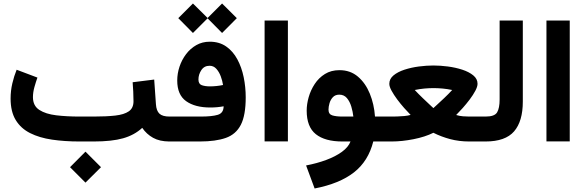

<svg xmlns="http://www.w3.org/2000/svg" viewBox="-20 -801 3312 1087"><path d="M463.9 57.6 551.8 145.5 463.9 232.9 376.5 145.5ZM731 -335.4 853 -350.6 862.8 -210.9Q865.2 -173.8 882.6 -157.5Q899.9 -141.1 939.9 -141.1H951.2V0H939.9Q883.8 0 846.7 -20.8Q809.6 -41.5 785.2 -77.1Q740.7 -36.1 677 -18.1Q613.3 0 511.2 0H429.7Q345.2 0 274.2 -10.5Q203.1 -21 150.6 -47.4Q98.1 -73.7 69.1 -121.3Q40 -168.9 40 -243.2Q40 -287.1 49.8 -328.9Q59.6 -370.6 74.2 -406.2L191.9 -361.8Q183.6 -338.9 175 -308.6Q166.5 -278.3 166.5 -251Q166.5 -202.1 202.6 -178.7Q238.8 -155.3 298.6 -148.2Q358.4 -141.1 429.7 -141.1H511.2Q582 -141.1 632.3 -146.7Q682.6 -152.3 709.2 -170.7Q735.8 -189 735.8 -227.5Q735.8 -252.4 734.4 -282.2Q732.9 -312 731 -335.4Z M1072.3 -781.2 1155.3 -699.2 1237.3 -781.2 1320.8 -698.2 1237.3 -614.3 1155.3 -697.3 1072.3 -614.3 989.3 -698.2ZM1117.2 -141.1Q1179.7 -141.1 1212.6 -150.9Q1245.6 -160.6 1246.1 -199.2Q1210.4 -192.4 1170.4 -192.4Q1084 -192.4 1033.7 -228.3Q983.4 -264.2 983.4 -345.2Q983.4 -384.8 996.3 -423.6Q1009.3 -462.4 1033.4 -494.4Q1057.6 -526.4 1091.6 -545.7Q1125.5 -564.9 1167.5 -564.9Q1221.7 -564.9 1260.5 -537.8Q1299.3 -510.7 1323.7 -465.3Q1348.1 -419.9 1359.6 -364Q1371.1 -308.1 1371.1 -250Q1371.1 -148.4 1343.5 -94.5Q1315.9 -40.5 1258.5 -20.3Q1201.2 0 1111.3 0H931.6V-141.1ZM1168.5 -312Q1187 -312 1205.8 -314Q1224.6 -315.9 1242.7 -319.8Q1239.3 -343.3 1230 -368.4Q1220.7 -393.6 1205.1 -411.1Q1189.5 -428.7 1166.5 -428.7Q1136.2 -428.7 1119.9 -404.1Q1103.5 -379.4 1103.5 -351.1Q1103.5 -325.2 1122.6 -318.6Q1141.6 -312 1168.5 -312Z M1609.9 -684.6V-0.5H1478V-684.6Z M1901.9 -403.8Q1963.4 -403.8 2006.3 -367.2Q2049.3 -330.6 2073.7 -270.8Q2098.1 -210.9 2103 -141.1H2139.6V0H2093.3Q2065.4 111.3 1983.9 175Q1902.3 238.8 1761.2 266.1L1712.9 135.7Q1774.4 124 1826.9 104.5Q1879.4 85 1915.8 58.6Q1952.1 32.2 1964.4 0H1918.5Q1819.8 0 1768.1 -41.3Q1716.3 -82.5 1716.3 -174.8Q1716.3 -210.9 1727.5 -250.7Q1738.8 -290.5 1761.7 -325.4Q1784.7 -360.4 1819.6 -382.1Q1854.5 -403.8 1901.9 -403.8ZM1918 -141.1H1980.5Q1977.5 -168.5 1969 -197.3Q1960.4 -226.1 1944.1 -245.6Q1927.7 -265.1 1900.9 -265.1Q1877.9 -265.1 1864.5 -250.7Q1851.1 -236.3 1845.5 -216.6Q1839.8 -196.8 1839.8 -180.2Q1839.8 -154.3 1861.6 -147.7Q1883.3 -141.1 1918 -141.1Z M2433.6 -430.2Q2472.2 -430.2 2515.6 -424.6Q2559.1 -418.9 2597.2 -406.5Q2635.3 -394 2659.4 -374.3Q2683.6 -354.5 2683.6 -326.7Q2683.6 -310.5 2671.1 -287.1Q2658.7 -263.7 2639.4 -238Q2620.1 -212.4 2599.4 -189.2Q2578.6 -166 2562.5 -149.9Q2582.5 -144 2601.1 -142.6Q2619.6 -141.1 2635.7 -141.1H2711.9V0H2636.2Q2579.1 0 2528.6 -13.4Q2478 -26.9 2433.6 -49.3Q2386.7 -25.9 2321 -12.9Q2255.4 0 2197.3 0H2120.1V-141.1H2197.8Q2209 -141.1 2228.3 -141.6Q2247.6 -142.1 2268.6 -144Q2289.6 -146 2304.7 -150.4Q2288.6 -166.5 2268.1 -189.7Q2247.6 -212.9 2228.5 -238.5Q2209.5 -264.2 2196.8 -287.4Q2184.1 -310.5 2184.1 -326.7Q2184.1 -354.5 2208 -374.3Q2231.9 -394 2270 -406.5Q2308.1 -418.9 2351.6 -424.6Q2395 -430.2 2433.6 -430.2ZM2434.1 -302.2Q2410.2 -302.2 2383.5 -299.8Q2356.9 -297.4 2328.1 -291.5Q2348.6 -269.5 2373.3 -245.8Q2397.9 -222.2 2415.8 -205.6Q2433.6 -189 2433.6 -189Q2433.6 -189 2451.7 -205.6Q2469.7 -222.2 2494.9 -245.8Q2520 -269.5 2540 -291.5Q2511.7 -297.4 2485.1 -299.8Q2458.5 -302.2 2434.1 -302.2Z M2692.4 -141.1H2729.5Q2780.3 -141.1 2794.4 -165Q2808.6 -189 2808.6 -237.8V-684.6H2939.9V-226.1Q2939.9 -114.3 2890.4 -57.1Q2840.8 0 2729 0H2692.4Z M3205.6 -684.6V-0.5H3073.7V-684.6Z"/></svg>

Font: Vazirmatn FD ExtraBold
Style: Regular
Weight: 800
Designer: Saber Rastikerdar
Foundry: Saber Rastikerdar
Version: Version 33.003